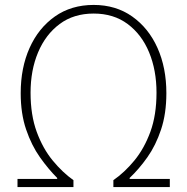

<svg xmlns="http://www.w3.org/2000/svg" viewBox="-20 -759 759 779"><path d="M51 0V-33H212V-37Q176 -73 142 -121Q108 -169 86 -233.5Q64 -298 64 -381Q64 -484 100 -564.5Q136 -645 202.5 -692Q269 -739 360 -739Q450 -739 516.5 -692Q583 -645 619 -564.5Q655 -484 655 -381Q655 -298 633.5 -233.5Q612 -169 578 -121Q544 -73 506 -37V-33H669V0H440V-28Q485 -59 525 -107.5Q565 -156 590 -224Q615 -292 615 -383Q615 -474 585 -546.5Q555 -619 498 -661.5Q441 -704 360 -704Q279 -704 222 -661.5Q165 -619 134.5 -546.5Q104 -474 104 -383Q104 -292 129 -224Q154 -156 194 -107.5Q234 -59 278 -28V0Z"/></svg>

Font: Shanggu Sans SC VF
Style: Regular
Weight: 250
Designer: GuiWonder
Version: Version 1.021